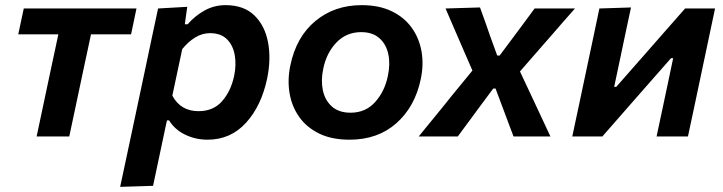

<svg xmlns="http://www.w3.org/2000/svg" viewBox="-20 -531 2814 747"><path d="M122.5 0Q134 -54.5 144.8 -105Q155.5 -155.5 168.5 -217L179 -266.5Q187.5 -306 194.2 -337.2Q201 -368.5 207 -397.5H51L72.5 -498H511L490 -397.5H334Q328 -368.5 321.2 -337.2Q314.5 -306 306 -266.5L295.5 -217Q282.5 -155.5 271.8 -105Q261 -54.5 249.5 0Z M447.5 196Q459 142 470.2 89.5Q481.5 37 494.5 -24.5L546 -267Q557 -319 569.2 -377.2Q581.5 -435.5 595 -498L708.5 -504.5L699 -436.5H710Q738.5 -469.5 776 -490.2Q813.5 -511 857.5 -511Q928.5 -511 969.5 -471.2Q1010.5 -431.5 1022.8 -366.5Q1035 -301.5 1019.5 -226Q997 -119 937 -53.2Q877 12.5 787.5 12.5Q741 12.5 700.5 -7Q660 -26.5 638 -62.5H629.5L620 -18Q608 38.5 597.5 88.2Q587 138 575.5 192ZM752.5 -98.5Q810.5 -98.5 844.5 -137.8Q878.5 -177 891 -236Q900 -279.5 893.2 -317.2Q886.5 -355 862.8 -378.5Q839 -402 797 -402Q767 -402 739.8 -385.5Q712.5 -369 689 -340L650.5 -159Q682.5 -98.5 752.5 -98.5Z M1340 12.5Q1270.5 12.5 1221.5 -11.5Q1172.5 -35.5 1143.8 -76.5Q1115 -117.5 1106.5 -169Q1098 -220.5 1109.5 -276Q1132.5 -387.5 1207 -449.2Q1281.5 -511 1387 -511Q1454.5 -511 1503.5 -487.5Q1552.5 -464 1581.8 -423.2Q1611 -382.5 1620 -330.8Q1629 -279 1617 -223Q1594.5 -115.5 1522 -51.5Q1449.5 12.5 1340 12.5ZM1344 -92.5Q1402.5 -92.5 1439.8 -134.2Q1477 -176 1489 -235.5Q1499 -281.5 1490.8 -320.2Q1482.5 -359 1456 -382.5Q1429.5 -406 1385.5 -406Q1327.5 -406 1288.8 -365.5Q1250 -325 1237.5 -263Q1228 -218 1236.2 -179.2Q1244.5 -140.5 1271.5 -116.5Q1298.5 -92.5 1344 -92.5Z M1609 0Q1636.5 -34 1657.5 -59.5Q1678.5 -85 1697 -107.8Q1715.5 -130.5 1736.5 -157L1818 -256.5L1778 -348.5Q1761.5 -386.5 1747.5 -419Q1733.5 -451.5 1713.5 -498L1847.5 -502Q1859 -470.5 1868.5 -443.8Q1878 -417 1887.5 -389L1914.5 -315H1924L1978.5 -388Q2000 -417 2018.8 -442.2Q2037.5 -467.5 2060 -498H2217Q2188 -465.5 2167.5 -441.8Q2147 -418 2128.5 -396.8Q2110 -375.5 2088 -350.5L2003 -253L2049 -155Q2066 -118.5 2082.5 -83.5Q2099 -48.5 2121.5 0H1978Q1967 -28.5 1958 -52.8Q1949 -77 1938 -106.5L1908 -186.5H1899L1842.5 -110.5Q1820 -80 1801.8 -55.2Q1783.5 -30.5 1761 0Z M2206.5 0Q2218 -54.5 2228.8 -104.5Q2239.5 -154.5 2252.5 -216.5L2263 -266Q2278.5 -338 2289.5 -391Q2300.5 -444 2312 -498L2435 -502Q2424.5 -453 2414.5 -406.2Q2404.5 -359.5 2391.5 -297L2369.5 -193H2377.5L2497.5 -329.5Q2533 -370 2570.5 -412.8Q2608 -455.5 2645.5 -498H2762Q2750.5 -443.5 2739.5 -391.5Q2728.5 -339.5 2713 -266L2702.5 -216.5Q2689.5 -155 2678.8 -104.2Q2668 -53.5 2656.5 0H2534.5Q2545.5 -51 2555.2 -97.2Q2565 -143.5 2577 -200L2599 -304.5H2590.5L2475 -173Q2437.5 -130 2399.5 -86.8Q2361.5 -43.5 2323.5 0Z"/></svg>

Font: Commissioner SemiBold
Style: Italic
Weight: 600
Italic angle: -12°
Designer: Kostas Bartsokas
Foundry: Kostas Bartsokas
Version: Version 1.000; ttfautohint (v1.8.3)